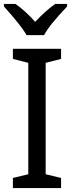

<svg xmlns="http://www.w3.org/2000/svg" viewBox="-29 -964 371 984"><path d="M37 0V-52L116 -71V-642L37 -662V-714H284V-662L205 -642V-71L284 -52V0ZM315 -931Q222 -833 197 -784H107Q82 -830 -9 -931V-944H50Q104 -906 151 -852Q207 -911 254 -944H315Z"/></svg>

Font: Noto Sans Display
Style: Regular
Weight: 400
Designer: Monotype Design team
Foundry: Monotype Imaging Inc.
Version: Version 1.000